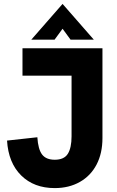

<svg xmlns="http://www.w3.org/2000/svg" viewBox="-20 -944 598 982"><path d="M16 -225 171 -242Q175 -180 195.5 -153.5Q216 -127 260 -127Q308 -127 327 -157.5Q346 -188 346 -247V-557H95V-697H504V-238Q504 -160 474 -102.5Q444 -45 388.5 -13.5Q333 18 260 18Q154 18 88.5 -46.5Q23 -111 16 -225ZM300 -924 460 -741H341L300 -797L259 -741H140Z"/></svg>

Font: Hanken Grotesk Black
Style: Regular
Weight: 900
Designer: Alfredo Marco Pradil
Foundry: Hanken Design Co.
Version: Version 3.014